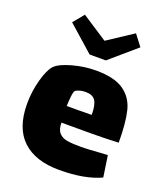

<svg xmlns="http://www.w3.org/2000/svg" viewBox="-151 -886 887 1035"><g transform="rotate(20 293.0 -368.0)"><path d="M491 -114Q502 -114 531 -116L549 6Q457 49 311 49Q174 49 100.5 -20Q27 -89 27 -228Q27 -299 45.5 -366Q64 -433 88 -459Q113 -485 181 -504Q249 -523 315 -523Q422 -523 476 -485Q530 -447 546.5 -379.5Q563 -312 563 -199Q482 -195 405 -195H236Q236 -157 252 -138Q268 -119 297.5 -113.5Q327 -108 381 -108Q411 -108 491 -114ZM232 -289H294Q350 -289 375 -290Q375 -347 359 -371Q343 -395 303 -395Q271 -395 248 -382Q240 -378 236.5 -350.5Q233 -323 232 -289ZM497 -722 346 -592H253L105 -723L156 -785L303 -689L449 -785Z"/></g></svg>

Font: Lalezar
Style: Bold
Weight: 700
Designer: Borna Izadpanah
Foundry: Borna Izadpanah
Version: Version 1.003;January 24, 2021;FontCreator 13.0.0.2683 64-bi